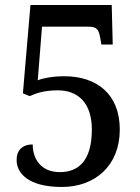

<svg xmlns="http://www.w3.org/2000/svg" viewBox="-20 -733 558 763"><path d="M226 10C357 10 456 -74 456 -218C456 -360 364 -430 235 -430C189 -430 150 -422 130 -414L147 -627H331C367 -627 372 -614 378 -584L383 -556H428L424 -713H101L71 -362L98 -351C123 -362 154 -374 210 -374C292 -374 345 -322 345 -218C345 -91 289 -49 218 -49C143 -49 110 -101 110 -159C69 -159 46 -136 46 -97C46 -48 88 10 226 10Z"/></svg>

Font: Noto Serif Tamil SemiCondensed Medium
Style: Regular
Weight: 500
Width: 4
Designer: Indian Type Foundry, Tom Grace, and the Monotype Design Team
Foundry: Monotype Imaging Inc.
Version: Version 2.004